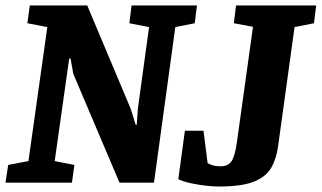

<svg xmlns="http://www.w3.org/2000/svg" viewBox="-34 -668 1176 702"><path d="M-14 0 -4 -65 70 -79 139 -569 66 -583 75 -648H285L444 -270L462 -212H466L470 -270L511 -569L439 -583L447 -648H686L678 -583L607 -569L529 0H403L234 -398L224 -454H219L166 -79L238 -65L229 0ZM765 14Q748 14 720 11Q692 8 664 2Q636 -4 618 -13L642 -190H710L725 -72Q730 -68 742.5 -64Q755 -60 773 -60Q800 -60 812.5 -78.5Q825 -97 832 -147L891 -570L821 -583L829 -648H1122L1114 -583L1043 -569L983 -135Q977 -88 957.5 -54.5Q938 -21 893.5 -3.5Q849 14 765 14Z"/></svg>

Font: Faustina ExtraBold
Style: Italic
Weight: 800
Italic angle: -8°
Designer: Alfonso Garcia
Foundry: http://www.omnibus-type.com
Version: Version 1.200